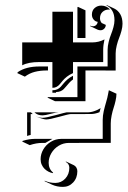

<svg xmlns="http://www.w3.org/2000/svg" viewBox="-20 -535 508 764"><path d="M48.8 -244.1 50.8 -248Q83.3 -270.5 136.7 -270.5H170.9V-254.6H166.7Q139.9 -254.6 118.5 -249.1Q97.2 -243.7 78.9 -230ZM68.4 28.3 70.3 25.6Q95.9 17.6 118.4 17.6H179.9H188.7L160.4 33.7H148.4Q124.3 33.7 98.4 42.5ZM68.4 -275.1V-366.2H188.5V-488.3H270.5V-366.2H346.7Q372.6 -366.2 395.8 -378.2Q390.6 -355.5 390.6 -336.4V-288.1H270.5V-244.1Q256.8 -238.3 246.2 -229.9Q235.6 -221.4 229.6 -214.1Q223.6 -206.8 218 -200.1Q212.4 -193.4 205.3 -189.5Q198.2 -185.5 188.5 -185.5V-288.1H136.7Q92.5 -288.1 68.4 -275.1ZM87.9 6.1V-87.9H103.3Q105 -86.2 107.4 -83.9Q109.9 -81.5 110.4 -81.1H102.1V2Q94.7 3.4 87.9 6.1ZM117.2 -87.9H211.9Q203.9 -87.9 181.3 -81.9Q158.7 -75.9 149.4 -75.9Q129.2 -75.9 117.2 -87.9ZM124 -71.3V-71.5Q135 -66.4 149.4 -66.2Q162.4 -66.2 202.1 -77Q241.9 -87.9 244.6 -87.9H327.1Q341.1 -87.9 355.2 -92.8Q369.4 -97.7 380.4 -104.7Q378.2 -97.7 375.7 -88.4Q357.9 -81.3 341.3 -81.3L261.7 -81.1Q253.9 -81.1 215.5 -70.3Q177 -59.6 163.6 -59.6Q157.7 -59.6 144.4 -63.7Q131.1 -67.9 124 -71.3ZM141.6 98.6Q141.6 77.9 152.6 59.2Q163.6 40.5 182.6 29.1Q201.7 17.6 223.9 17.6H388.7V-57.6Q388.7 -74.7 392.8 -92.9Q397 -111.1 402.5 -129.5Q408 -147.9 409.9 -159.9L413.1 -176L443.4 -162.1Q443.4 -149.4 439.8 -133.8Q436.3 -118.2 432 -105.5Q427.7 -92.8 424.2 -75.7Q420.7 -58.6 420.7 -43.5V33.4L253.9 33.7Q232.2 33.7 213.6 44.9Q195.1 56.2 184.3 74.5Q173.6 92.8 173.6 113Q173.6 136.7 191.2 152.1L190.9 154.1Q181.9 152.6 173.2 148.2Q164.6 143.8 157.5 137Q150.4 130.1 146 120.2Q141.6 110.4 141.6 98.6ZM157.5 186 158 184.1Q176.8 192.9 200.2 192.9Q223.6 192.9 239.7 175.7Q255.9 158.4 255.9 132.3Q255.9 124.3 251.7 117.9Q247.6 111.6 241 109.1L243.2 107.9L273.4 122.1Q279.8 125 283.8 131.6Q287.8 138.2 287.8 146.2Q287.8 173.1 271.2 190.9Q254.6 208.7 230.2 208.7Q206.8 208.7 187.5 200ZM168.9 -146.5 170.9 -148.4H288.1V-270.5H408.2V-336.4Q408.2 -351.6 412.5 -368.7Q416.7 -385.7 421.9 -398.3Q427 -410.9 431.3 -426.4Q435.5 -441.9 435.5 -454.3Q435.5 -477.1 426.9 -491.8Q418.2 -506.6 403.8 -513.2L404.5 -515.1L434.6 -501Q449.5 -493.9 458.5 -478.6Q467.5 -463.4 467.5 -440.4Q467.5 -427.7 463.3 -412.1Q459 -396.5 453.9 -383.8Q448.7 -371.1 444.5 -354.1Q440.2 -337.2 440.2 -322.3V-254.4L320.1 -254.6V-132.3H199ZM188.5 -166V-175.8Q199.7 -175.8 207.9 -179.6Q216.1 -183.3 221.9 -189.9Q227.8 -196.5 233.5 -203.7Q239.3 -210.9 248.8 -219.2Q258.3 -227.5 270.5 -233.4V-218.8Q262.5 -213.1 255.4 -205.4Q248.3 -197.8 243.7 -191.8Q239 -185.8 233.5 -180.4Q228 -175 220.6 -172Q213.1 -168.9 203.1 -168.9V-166ZM288.1 -383.8V-385.7V-505.9L290 -507.8L320.1 -493.9V-383.8ZM338.4 -431.2 339.1 -432.9Q344.2 -430.4 349.9 -430.4Q357.2 -430.4 362.5 -435.3Q367.9 -440.2 368.7 -448.2Q359.1 -449.2 352.4 -457.4Q345.7 -465.6 345.7 -476.6Q345.7 -493.4 356.7 -503.1Q367.7 -512.7 383.1 -512.7Q403.8 -512.7 418 -497.1H413.1Q398.4 -497.1 388.2 -487.8Q377.9 -478.5 377.9 -462.4Q377.9 -451.2 384.8 -443.4L400.9 -436Q400.9 -427.2 394.7 -420.9Q388.4 -414.6 379.9 -414.6Q373.8 -414.6 368.4 -417Z"/></svg>

Font: AgreloyS1
Style: Medium
Weight: 400
Designer: gluk
Foundry: gluk
Version: Version 0.27